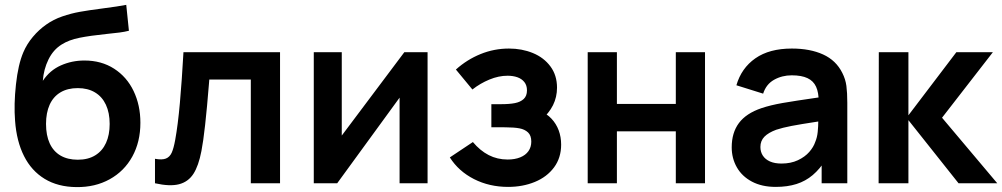

<svg xmlns="http://www.w3.org/2000/svg" viewBox="-20 -755 4128 791"><path d="M294.8 15.8Q218.3 15 164 -18.1Q109.6 -51.2 79 -112Q48.3 -172.8 42.1 -257.2Q36.7 -324.5 45.7 -407Q54.7 -489.5 76.1 -539.5Q90.5 -573.5 115.4 -603.1Q140.2 -632.7 170.8 -654Q200.1 -674.8 236.4 -687.3Q272.7 -699.8 308.5 -706.2Q344.4 -712.7 401 -720Q468.8 -728.8 500.1 -735L511.1 -628.3Q493.8 -623.8 472.3 -621Q450.8 -618.2 418.5 -615Q351.5 -608.1 307.9 -599.4Q264.2 -590.8 234.1 -571.7Q199.5 -550.3 179.7 -510Q159.9 -469.7 156.4 -422Q185.3 -465.4 230.7 -485.5Q276 -505.7 327.8 -505.7Q397.8 -505.7 450.1 -472Q502.4 -438.4 530.4 -380Q558.4 -321.5 558.4 -249.3Q558.4 -170.4 525.1 -110Q491.8 -49.6 431.9 -16.5Q372 16.7 294.8 15.8ZM300.6 -97Q343.1 -97 372.5 -115.2Q401.9 -133.3 416.8 -166.3Q431.8 -199.3 431.8 -244.5Q431.8 -290.2 416.3 -323.5Q400.8 -356.7 371.3 -374.3Q341.8 -392 300.4 -392Q258.2 -392 228.8 -374.3Q199.5 -356.7 184.5 -323.5Q169.6 -290.2 169.6 -244.5Q169.6 -197.5 184.7 -164.5Q199.8 -131.5 229.2 -114.2Q258.6 -97 300.6 -97Z M618.5 -100.8Q647.5 -95.4 663.5 -101.8Q679.4 -108.2 687.5 -126.1Q695.5 -144 701.8 -178.7Q713 -240.2 721.1 -331Q729.2 -421.8 735.8 -540H1133.7V0H1013.3V-427.2H842.2L841 -411.8Q824.6 -207 809.8 -132.7Q798.1 -71.6 776.8 -38.7Q755.4 -5.8 717.6 4Q679.8 13.8 618.5 0Z M1741.5 -540V0H1626.2V-352.7L1369.2 0H1272.7V-540H1388V-196.5L1645.8 -540Z M2073.3 15Q1996.2 15 1932.8 -17.2Q1869.3 -49.5 1833.2 -106.5L1928.2 -169.8Q1957.8 -134.4 1993.3 -116.1Q2028.8 -97.8 2071.5 -97.8Q2101.2 -97.8 2123.3 -106.8Q2145.3 -115.7 2157.1 -132.4Q2168.8 -149.1 2168.8 -171.7Q2168.8 -196.8 2155.3 -209.5Q2141.8 -222.2 2120.2 -226.2Q2098.7 -230.3 2063.7 -230.5Q2059.1 -230.6 2054 -230.6Q2049 -230.7 2044.3 -230.7H2004.3V-325.8H2044.2Q2079.1 -325.8 2101.7 -330.3Q2124.2 -334.8 2137.6 -347.2Q2151 -359.6 2151 -382.8Q2151 -403.4 2140.2 -417Q2129.4 -430.5 2111.4 -436.8Q2093.4 -443 2071 -443Q2034.2 -443 1996.4 -427.3Q1958.5 -411.7 1926.2 -386.3L1858.2 -468.5Q1904 -509.7 1959.9 -532.3Q2015.8 -555 2076.8 -555Q2130.1 -555 2175.3 -536.5Q2220.6 -517.9 2247.7 -481.3Q2274.8 -444.8 2274.8 -393.8Q2274.8 -355.1 2258.3 -321.7Q2241.8 -288.3 2207.2 -258.8L2205.3 -298Q2232.6 -286.7 2252 -266Q2271.5 -245.3 2281.7 -218Q2291.8 -190.7 2291.8 -159.3Q2291.8 -104.8 2262.5 -65.3Q2233.2 -25.9 2183.5 -5.5Q2133.8 15 2073.3 15Z M2401.2 0V-540H2521.5V-326.8H2764.2V-540H2884.5V0H2764.2V-214H2521.5V0Z M3175.7 15Q3118.9 15 3077.9 -6.7Q3036.9 -28.4 3015.7 -65.6Q2994.5 -102.8 2994.5 -148Q2994.5 -208.2 3024.2 -248.1Q3054 -288.1 3117.3 -309.5Q3154.2 -321.9 3204.3 -330.7Q3254.4 -339.4 3346.8 -352.7Q3359.1 -354.6 3371.7 -356.2Q3384.2 -357.9 3396.2 -359.8L3352.8 -335.7Q3353.1 -373.6 3342.1 -397.6Q3331.2 -421.6 3306.7 -433.1Q3282.2 -444.7 3241.8 -444.7Q3201.8 -444.7 3169 -426.3Q3136.3 -407.9 3124 -369.2L3013.8 -403.7Q3034.3 -474.4 3091.9 -514.7Q3149.5 -555 3242.2 -555Q3317.4 -555 3371 -530.6Q3424.6 -506.2 3450.2 -454.5Q3463.3 -428.8 3467 -401Q3470.7 -373.2 3470.7 -331.3V0H3365V-117.2L3382.5 -97.8Q3357.6 -58.6 3328.2 -33.7Q3298.8 -8.8 3261.4 3.1Q3224 15 3175.7 15ZM3199.5 -81.2Q3237.9 -81.2 3267.1 -94.9Q3296.2 -108.6 3314 -129Q3331.8 -149.4 3338.8 -170.7Q3346.4 -188.3 3348.8 -211.4Q3351.2 -234.4 3351.2 -261.5V-271.7L3388.2 -260.5L3344.5 -253.4Q3276.8 -243.1 3240.5 -236.1Q3204.2 -229.1 3178 -220.5Q3145.7 -208.6 3129.2 -191.8Q3112.7 -174.9 3112.7 -149.5Q3112.7 -129.3 3122.7 -113.9Q3132.7 -98.5 3152.1 -89.8Q3171.6 -81.2 3199.5 -81.2Z M3599.7 0 3600.5 -540H3722.5V-280L3920 -540H4070.5L3861 -270L4088.5 0H3929L3722.5 -260V0Z"/></svg>

Font: Manrope
Style: Regular
Weight: 400
Designer: Mikhail Sharanda
Foundry: Mikhail Sharanda
Version: Version 4.503